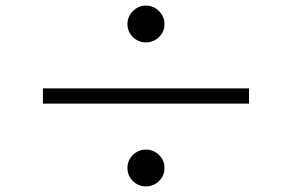

<svg xmlns="http://www.w3.org/2000/svg" viewBox="-20 -716 1040 684"><path d="M566 -630Q566 -603 546.5 -584Q527 -565 500 -565Q473 -565 453.5 -584Q434 -603 434 -630Q434 -657 453.5 -676.5Q473 -696 500 -696Q527 -696 546.5 -676.5Q566 -657 566 -630ZM133 -347V-401H867V-347ZM566 -118Q566 -90 546.5 -71Q527 -52 500 -52Q473 -52 453.5 -71Q434 -90 434 -118Q434 -145 453.5 -164Q473 -183 500 -183Q527 -183 546.5 -164Q566 -145 566 -118Z"/></svg>

Font: 寒蝉端黑体 Light
Style: Regular
Weight: 300
Designer: ChillDuanSans {Warren2060}; 
Source Han Sans {Ryoko NISHIZUKA 西塚涼子 (kana, bopomofo & ideographs); Paul D. Hunt (Latin, G
Foundry: ChillType&Adobe
Version: Version 1.300;Glyphs 3.3 (3306)